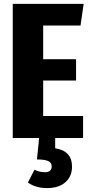

<svg xmlns="http://www.w3.org/2000/svg" viewBox="-20 -713 472 992"><path d="M203.1 -296.9V-113.8H409.2V0H265.1V53.2Q352.1 66.4 352.1 147.9Q352.1 198.2 317.9 228.5Q283.7 258.8 223.1 258.8Q164.6 258.8 124 230L158.2 164.1Q184.6 176.8 211.9 176.8Q247.1 176.8 247.1 146Q247.1 127.4 229 119.1Q210.9 110.8 170.9 110.8L182.1 0H45.9V-692.9H412.1L396 -581.1H203.1V-407.2H373V-296.9Z"/></svg>

Font: Fira Sans Compressed
Style: Bold
Weight: 700
Width: 1
Designer: Carrois Corporate & Edenspiekermann AG
Foundry: Carrois Corporate GbR & Edenspiekermann AG
Version: Version 4.203;PS 004.203;hotconv 1.0.88;makeotf.lib2.5.64775